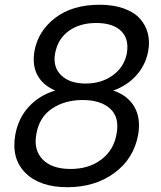

<svg xmlns="http://www.w3.org/2000/svg" viewBox="-20 -762 671 802"><path d="M210.9 -383.8Q159.2 -405.8 136.5 -447.8Q113.8 -489.7 124 -548.8Q139.2 -632.8 210.9 -687.5Q282.7 -742.2 396 -742.2Q452.6 -742.2 495.8 -727.1Q539.1 -711.9 563.5 -685.3Q587.9 -658.7 597.2 -623.8Q606.4 -588.9 599.1 -548.8Q588.4 -490.7 549.8 -447.5Q511.2 -404.3 453.1 -383.8Q513.2 -363.8 541 -316.2Q568.8 -268.6 557.1 -199.2Q538.6 -98.6 457.5 -39.3Q376.5 20 261.2 20Q146.5 20 86.4 -39.6Q26.4 -99.1 43.9 -199.2Q56.6 -269 101.1 -316.9Q145.5 -364.7 210.9 -383.8ZM381.8 -666Q313.5 -666 267.3 -632.8Q221.2 -599.6 210 -538.1Q200.2 -481.9 235.6 -447.5Q271 -413.1 337.9 -413.1Q404.3 -413.1 451.7 -447.8Q499 -482.4 509.8 -539.1Q520 -599.6 485.6 -632.8Q451.2 -666 381.8 -666ZM325.2 -344.2Q251 -344.2 197.5 -308.6Q144 -272.9 131.8 -202.1Q119.6 -135.3 158.4 -95.7Q197.3 -56.2 274.9 -56.2Q351.6 -56.2 403.6 -95.9Q455.6 -135.7 466.8 -202.1Q480 -272 440.2 -308.1Q400.4 -344.2 325.2 -344.2Z"/></svg>

Font: SVN-Poppins
Style: Italic
Weight: 400
Italic angle: -10°
Designer: Ninad Kale (Devanagari), Jonny Pinhorn (Latin)
Foundry: Indian Type Foundry
Version: Version 3.002 2017